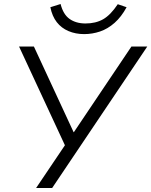

<svg xmlns="http://www.w3.org/2000/svg" viewBox="-20 -937 754 957"><path d="M160 0 313 -227 311 -197 75 -705H149L347 -278H348L635 -705H714L240 0ZM399 -767Q357 -767 321.5 -782Q286 -797 263 -826.5Q240 -856 231 -901L282 -917Q295 -865 327 -842.5Q359 -820 406 -820Q457 -820 494 -841Q531 -862 567 -916L611 -901Q585 -853 551 -823Q517 -793 478.5 -780Q440 -767 399 -767Z"/></svg>

Font: Nunito Sans 7pt Light
Style: Italic
Weight: 300
Italic angle: -9°
Designer: Vernon Adams
Foundry: Vernon Adams
Version: Version 3.101;gftools[0.9.27]